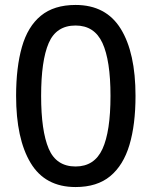

<svg xmlns="http://www.w3.org/2000/svg" viewBox="-20 -745 612 775"><path d="M527 -358Q527 -242 502.5 -160Q478 -78 425 -34Q372 10 285 10Q162 10 103.5 -87.5Q45 -185 45 -358Q45 -473 68.5 -555.5Q92 -638 145 -681.5Q198 -725 285 -725Q408 -725 467.5 -628.5Q527 -532 527 -358ZM146 -358Q146 -217 176.5 -145Q207 -73 285 -73Q361 -73 393.5 -143.5Q426 -214 426 -358Q426 -501 393.5 -571.5Q361 -642 285 -642Q207 -642 176.5 -571Q146 -500 146 -358Z"/></svg>

Font: Noto Sans Sinhala Medium
Style: Regular
Weight: 500
Designer: Jelle Bosma - Monotype Design Team
Foundry: Monotype Imaging Inc.
Version: Version 2.006; ttfautohint (v1.8.4.7-5d5b)